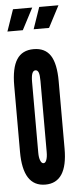

<svg xmlns="http://www.w3.org/2000/svg" viewBox="-53 -757 330 795"><g transform="rotate(-5 111.5 -359.5)"><path d="M103 8Q195 8 195 -133V-414Q195 -486.5 172.8 -520.8Q150.5 -555 103 -555Q55.5 -555 32.8 -520Q10 -485 10 -411V-136Q10 8 103 8ZM103 -81Q95 -81 90 -93.5Q85 -106 85 -126V-421Q85 -467 103 -467Q112 -467 116 -456.5Q120 -446 120 -421V-126Q120 -105.5 115.5 -93.2Q111 -81 103 -81ZM110.5 -637H174.5L221.5 -727H141.5ZM1.5 -637H65.5L112.5 -727H32.5Z"/></g></svg>

Font: League Gothic Condensed
Style: Regular
Weight: 400
Width: 3
Designer: The League of Moveable Type
Version: Version 1.600; ttfautohint (v1.8.3)